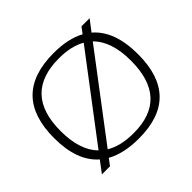

<svg xmlns="http://www.w3.org/2000/svg" viewBox="-161 -912 1125 1125"><g transform="rotate(-45 401.5 -349.0)"><path d="M229.5 -80.1Q297.4 -39.1 404.3 -39.1Q693.4 -39.1 693.4 -351.1Q693.4 -511.7 614.7 -588.9ZM187 -113.3 571.8 -621.1Q505.9 -659.2 404.3 -659.2Q109.9 -659.2 109.9 -351.1Q109.9 -190.9 187 -113.3ZM198.7 -40 168.5 0H101.6L154.8 -70.8Q53.7 -158.2 53.7 -348.1Q53.7 -703.1 404.3 -703.1Q523.9 -703.1 602.1 -660.6L630.4 -698.2H697.8L646 -630.4Q749.5 -542.5 749.5 -348.1Q749.5 4.9 404.3 4.9Q279.3 4.9 198.7 -40Z"/></g></svg>

Font: Voltera Light
Style: Light
Weight: 300
Designer: Bernd Montag
Version: Version 1.301